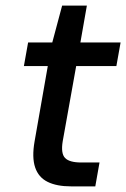

<svg xmlns="http://www.w3.org/2000/svg" viewBox="-20 -663 449 683"><path d="M233 0Q182 0 149.5 -16Q117 -32 105 -67.5Q93 -103 103 -160L150 -428H65L80 -512H166L201 -643H289L266 -512H409L394 -428H251L203 -160Q196 -117 211.5 -101Q227 -85 269 -85H334L319 0Z"/></svg>

Font: DM Sans 12pt Medium
Style: Italic
Weight: 500
Italic angle: -10°
Version: Version 4.004;gftools[0.9.30]